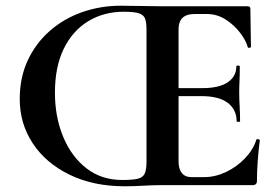

<svg xmlns="http://www.w3.org/2000/svg" viewBox="-20 -647 972 671"><path d="M416 4Q306 4 223 -36.5Q140 -77 94.5 -146Q49 -215 49 -301Q49 -376 77 -436Q105 -496 154 -539Q203 -582 267 -604.5Q331 -627 402 -627Q439 -627 478 -626Q517 -625 554 -625H846Q855 -625 855 -616L857 -483Q857 -481 852 -480Q847 -479 846 -482Q840 -505 819.5 -532Q799 -559 769 -578.5Q739 -598 703 -598H661Q641 -598 628.5 -592Q616 -586 610 -574Q604 -562 604 -543V-85Q604 -66 609 -53.5Q614 -41 624 -34.5Q634 -28 649 -28H694Q732 -28 770 -46Q808 -64 836.5 -94Q865 -124 876 -159Q877 -162 882.5 -160.5Q888 -159 888 -157Q884 -128 881 -88.5Q878 -49 878 -15Q878 0 863 0H544Q513 0 480.5 2Q448 4 416 4ZM807 -223Q807 -264 776 -287.5Q745 -311 685 -311H550V-339H687Q746 -339 776 -359.5Q806 -380 806 -415Q806 -418 812 -418Q818 -418 818 -415Q818 -382 817 -363.5Q816 -345 816 -325Q816 -300 817.5 -276Q819 -252 819 -223Q819 -221 813 -221Q807 -221 807 -223ZM407 -18Q444 -18 462 -22.5Q480 -27 486 -41Q492 -55 492 -81V-544Q492 -570 486.5 -583Q481 -596 464 -601Q447 -606 413 -606Q343 -606 288.5 -573Q234 -540 203 -477Q172 -414 172 -323Q172 -238 201 -168.5Q230 -99 282.5 -58.5Q335 -18 407 -18Z"/></svg>

Font: Cormorant Light
Style: Regular
Weight: 300
Designer: Christian Thalmann (Catharsis Fonts)
Foundry: Catharsis Fonts
Version: Version 4.000